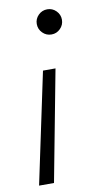

<svg xmlns="http://www.w3.org/2000/svg" viewBox="-84 -564 443 811"><g transform="rotate(-10 137.0 -159.0)"><path d="M170.4 -271 80.1 204.6H16.1L116.7 -271ZM179.2 -522.9Q201.2 -522.9 217 -507.1Q232.9 -491.2 232.9 -469.2Q232.9 -446.8 217 -430.9Q201.2 -415 179.2 -415Q156.7 -415 140.9 -430.9Q125 -446.8 125 -469.2Q125 -491.2 140.9 -507.1Q156.7 -522.9 179.2 -522.9Z"/></g></svg>

Font: Reddit Sans Light
Style: Italic
Weight: 300
Italic angle: -11.25°
Designer: Stephen Hutchings
Version: Version 1.013